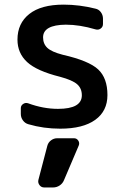

<svg xmlns="http://www.w3.org/2000/svg" viewBox="-20 -576 544 842"><path d="M187.5 63.5Q191.4 48.8 203.6 39.6Q215.8 30.3 230.5 30.3H304.7Q316.4 30.3 323.2 40.5Q330.1 50.8 325.2 62.5L260.7 213.9Q254.9 228.5 241.7 237.3Q228.5 246.1 212.9 246.1H173.8Q161.1 246.1 153.3 235.8Q145.5 225.6 148.4 212.9ZM168.9 -412.1Q168.9 -383.8 187.5 -366.2Q206.1 -348.6 254.9 -335.9Q370.1 -309.6 410.6 -271.5Q451.2 -233.4 451.2 -159.2Q451.2 -88.9 397.5 -50.3Q343.8 -11.7 244.1 -11.7Q170.9 -11.7 104.5 -31.2Q89.8 -35.2 80.6 -47.9Q71.3 -60.5 71.3 -76.2V-101.6Q71.3 -113.3 81.5 -120.1Q91.8 -127 103.5 -123Q169.9 -98.6 234.4 -98.6Q338.9 -98.6 338.9 -158.2Q338.9 -188.5 318.4 -206.5Q297.9 -224.6 243.2 -239.3Q141.6 -264.6 99.1 -303.7Q56.6 -342.8 56.6 -402.3Q56.6 -473.6 108.4 -514.6Q160.2 -555.7 258.8 -555.7Q328.1 -555.7 398.4 -538.1Q413.1 -535.2 422.4 -522.5Q431.6 -509.8 431.6 -494.1V-470.7Q431.6 -458 421.4 -450.7Q411.1 -443.4 398.4 -447.3Q329.1 -467.8 268.6 -467.8Q168.9 -466.8 168.9 -412.1Z"/></svg>

Font: Gen Jyuu GothicL Medium
Style: Regular
Weight: 500
Designer: [Source Han Sans]
Ryoko NISHIZUKA  (kana & ideographs); Paul D. Hunt (Latin, Greek & Cyrillic); Wenlong ZHANG  (bopomofo
Version: Version 1.002.20150607